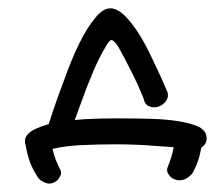

<svg xmlns="http://www.w3.org/2000/svg" viewBox="-20 -342 519 455"><path d="M452.1 -41Q433.6 -49.8 403.3 -54.7Q373 -59.6 335 -60.5Q296.9 -61.5 256.8 -61.5Q218.8 -61.5 180.7 -59.6L157.2 -57.6Q165 -78.1 172.9 -100.6Q186.5 -138.7 200.2 -170.9Q213.9 -203.1 226.6 -224.6Q238.3 -247.1 244.1 -247.1Q250 -247.1 260.7 -230.5Q275.4 -204.1 289.1 -176.8Q308.6 -138.7 320.3 -108.4Q323.2 -94.7 332 -90.8Q339.8 -86.9 348.6 -87.9Q360.4 -88.9 370.1 -98.6Q378.9 -107.4 377.9 -119.1Q377.9 -122.1 375 -127.9Q362.3 -158.2 348.6 -186.5Q336.9 -211.9 325.2 -234.4Q303.7 -274.4 282.2 -297.9Q260.7 -322.3 241.2 -322.3Q223.6 -322.3 205.1 -298.8Q185.5 -275.4 167 -237.3Q148.4 -199.2 130.9 -149.4Q112.3 -100.6 95.7 -48.8V-47.9Q74.2 -42 59.6 -34.2Q39.1 -23.4 39.1 -6.8Q39.1 -2 41 2.9Q43.9 21.5 50.8 42Q58.6 61.5 70.3 79.1Q73.2 83 76.2 85L81.1 87.9Q92.8 95.7 104.5 91.8Q116.2 87.9 121.1 78.1Q127.9 68.4 122.1 58.6Q109.4 34.2 104.5 10.7Q134.8 3.9 169.9 2Q211.9 0 256.8 0Q303.7 0 349.6 3.9L391.6 6.8Q387.7 29.3 377.9 52.7Q373 63.5 380.9 73.2Q386.7 82 400.4 85Q413.1 86.9 424.8 79.1Q432.6 73.2 435.5 69.3Q446.3 50.8 452.1 30.3Q455.1 18.6 457 7.8L461.9 3.9Q469.7 -2.9 469.7 -13.7Q469.7 -31.2 452.1 -41Z"/></svg>

Font: Hi Melody Cyrillic
Style: Regular
Weight: 400
Version: Version 0.90 April 10, 2018